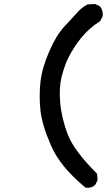

<svg xmlns="http://www.w3.org/2000/svg" viewBox="-20 -840 540 941"><path d="M397 77.6Q276.4 -21.5 231 -124.5Q208.5 -175.8 195.3 -219.2Q182.1 -262.7 178.2 -298.8Q170.9 -370.1 178.2 -437.5Q185.5 -505.4 220.2 -585.4Q254.4 -665.5 295.4 -710Q335.4 -752.4 356 -775.9Q377.4 -800.8 406.2 -816.9L408.2 -818.4H410.6L443.8 -820.3H446.3L448.7 -819.3L468.3 -809.6L470.2 -808.6L471.7 -806.6Q485.8 -788.1 483.4 -762.7V-760.7L482.4 -759.3L472.7 -739.7L471.2 -737.3L469.2 -735.8Q414.1 -699.7 377 -653.3Q339.4 -606 316.4 -559.6Q308.6 -544.4 302.2 -528.1Q295.9 -511.7 290.5 -494.4Q285.2 -477.1 280.8 -459Q268.6 -404.8 275.4 -333Q276.9 -314.9 280 -296.6Q283.2 -278.3 287.8 -259.3Q292.5 -240.2 298.3 -220.9Q304.2 -201.7 312 -181.6Q341.3 -103 453.1 8.8L455.6 11.2L456.1 14.6L458 40V43L457 45.4L447.3 64.9L446.3 66.9L444.8 67.9Q428.2 82.5 402.3 80.1L399.4 79.6Z"/></svg>

Font: NaikaiFont
Style: Bold
Weight: 700
Version: Version 1.89